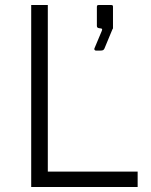

<svg xmlns="http://www.w3.org/2000/svg" viewBox="-20 -743 601 763"><path d="M104 -723V0H527V-61H170V-723ZM361 -542H379C389 -542 392 -544 395 -550L427 -627C428 -628 429 -629 429 -631V-717C429 -722 426 -723 422 -723H372C368 -723 365 -722 365 -716V-640C365 -634 368 -632 374 -631L381 -630C387 -629 387 -627 384 -619L355 -550C354 -547 356 -542 361 -542Z"/></svg>

Font: United Sans ExtraLight
Style: Regular
Weight: 200
Designer: Pablo Impallari, Rodrigo Fuenzalida (Modified by Dan O. Williams)
Version: Version 1.000;PS 001.000;hotconv 1.0.88;makeotf.lib2.5.64775